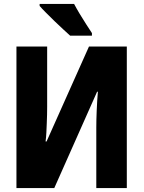

<svg xmlns="http://www.w3.org/2000/svg" viewBox="-20 -949 728 969"><path d="M63 -714H218V-409Q218 -391 217.5 -369.5Q217 -348 216 -325.5Q215 -303 214 -280Q213 -257 210 -235H215L429 -714H620V0H466V-305Q466 -323 466.5 -345Q467 -367 468 -390.5Q469 -414 470.5 -438.5Q472 -463 474 -486H470L254 0H63ZM354 -929Q365 -908 382 -879.5Q399 -851 416 -825Q433 -799 444 -782V-769H334Q321 -781 299.5 -800.5Q278 -820 255 -842.5Q232 -865 211.5 -885.5Q191 -906 180 -919V-929Z"/></svg>

Font: Noto Sans Display Condensed ExtraBold
Style: Regular
Weight: 800
Width: 3
Designer: Monotype Design Team
Foundry: Monotype Imaging Inc.
Version: Version 2.003